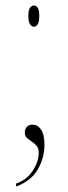

<svg xmlns="http://www.w3.org/2000/svg" viewBox="-20 -530 250 704"><path d="M104 -432Q97 -432 90.5 -440.5Q84 -449 84 -472Q84 -494 90.5 -502Q97 -510 104 -510Q112 -510 118 -502Q124 -494 124 -472Q124 -449 118 -440.5Q112 -432 104 -432ZM39 143Q78 130 100 96Q122 62 122 31Q122 14 114.5 5Q107 -4 97 -10.5Q87 -17 79 -24Q71 -31 71 -43Q71 -58 79 -65.5Q87 -73 99 -73Q118 -73 130.5 -55Q143 -37 143 0Q143 48 119 90.5Q95 133 39 154Z"/></svg>

Font: Noto Serif Display SemiCondensed Thin
Style: Regular
Weight: 100
Width: 4
Designer: Monotype Design Team
Foundry: Monotype Imaging Inc.
Version: Version 2.009